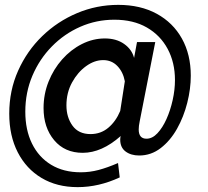

<svg xmlns="http://www.w3.org/2000/svg" viewBox="-20 -623 856 789"><path d="M582 -53Q606 -53 627 -75.5Q648 -98 664 -133.5Q680 -169 689.5 -211.5Q699 -254 699 -294Q699 -366 669 -422Q639 -478 583.5 -510Q528 -542 450 -542Q376 -542 310 -513Q244 -484 193 -432Q142 -380 113 -311.5Q84 -243 84 -164Q84 -89 111.5 -33Q139 23 190 54Q241 85 312 85Q349 85 385 75.5Q421 66 465 47L472 106Q386 146 299 146Q214 146 151 108.5Q88 71 53 3Q18 -65 18 -156Q18 -251 54.5 -332.5Q91 -414 153.5 -474.5Q216 -535 296.5 -569Q377 -603 466 -603Q557 -603 624 -566.5Q691 -530 727.5 -464.5Q764 -399 764 -312Q764 -258 749.5 -200.5Q735 -143 707.5 -94Q680 -45 640.5 -14.5Q601 16 552 16Q518 16 496 -0.5Q474 -17 474 -49Q474 -53 474.5 -57Q475 -61 476 -64Q398 5 320 5Q246 5 202.5 -47Q159 -99 159 -179Q159 -236 179.5 -287.5Q200 -339 235.5 -379Q271 -419 316.5 -442Q362 -465 411 -465Q458 -465 490 -442.5Q522 -420 531 -385L543 -450H618L554 -124Q550 -105 550 -91Q550 -53 582 -53ZM352 -72Q394 -72 425 -98Q456 -124 474 -167L493 -289Q486 -327 462.5 -351.5Q439 -376 404 -376Q368 -376 333.5 -351Q299 -326 276 -284Q253 -242 253 -190Q253 -141 278 -106.5Q303 -72 352 -72Z"/></svg>

Font: Raleway ExtraBold
Style: Italic
Weight: 800
Italic angle: -12°
Designer: Matt McInerney, Pablo Impallari, Rodrigo Fuenzalida
Foundry: Matt McInerney, Pablo Impallari, Rodrigo Fuenzalida
Version: Version 4.026